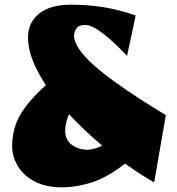

<svg xmlns="http://www.w3.org/2000/svg" viewBox="-20 -781 757 822"><path d="M640 0Q566 -42 490 -99.5Q414 -157 344 -223Q274 -289 219 -358Q164 -427 132 -494.5Q100 -562 100 -621Q100 -685 148 -723Q196 -761 284 -761Q352 -761 418 -751Q484 -741 561 -715L524 -542Q482 -586 448.5 -615Q415 -644 389.5 -659Q364 -674 345 -674Q317 -674 307 -659Q297 -644 297 -629Q297 -602 319.5 -569.5Q342 -537 381.5 -502Q421 -467 471.5 -430.5Q522 -394 578 -358Q634 -322 690 -288ZM246 21Q175 21 127.5 -4.5Q80 -30 56 -70.5Q32 -111 32 -156Q32 -209 49.5 -254Q67 -299 107 -346Q147 -393 214 -450L330 -352Q283 -313 271 -281Q259 -249 259 -223Q259 -180 289.5 -159.5Q320 -139 356 -140Q385 -141 414.5 -156.5Q444 -172 481.5 -208.5Q519 -245 571 -308L648 -223Q577 -128 507.5 -74.5Q438 -21 372.5 0Q307 21 246 21Z"/></svg>

Font: Marhey Light
Style: Regular
Weight: 300
Designer: Nur Syamsi & Bustanul Arifin
Foundry: Namelatype
Version: Version 1.000